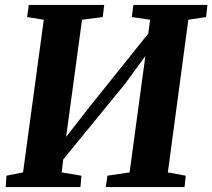

<svg xmlns="http://www.w3.org/2000/svg" viewBox="-20 -763 866 783"><path d="M3 0 6.5 -46.5 74 -60 158.5 -682.5 90.5 -693.5 97.5 -743H405L399 -693.5L314.5 -682.5L241.5 -144.5L212.5 -157L343 -324.5L623 -674L576.5 -563.5L592 -682.5L517.5 -693.5L524 -743H826L820.5 -693.5L748 -682.5L664.5 -60L737.5 -46.5L732.5 0H411.5L418 -46.5L508.5 -60L580.5 -591L608 -582.5L489.5 -420.5L197.5 -63.5L241 -138.5L231.5 -60L312 -46.5L308 0Z"/></svg>

Font: Merriweather 28pt ExtraBold
Style: Italic
Weight: 800
Italic angle: -7.8°
Version: Version 2.101